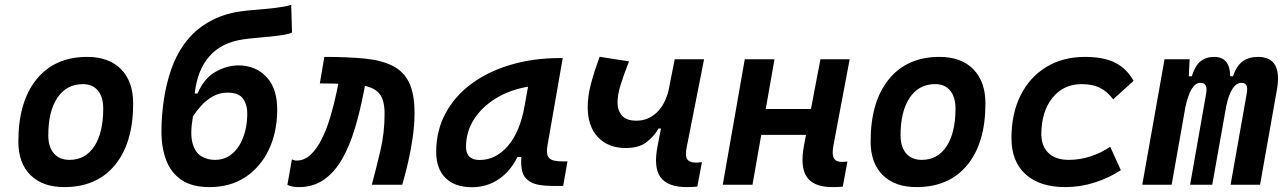

<svg xmlns="http://www.w3.org/2000/svg" viewBox="-20 -762 5313 792"><path d="M245.1 9.8Q155.8 9.8 105.7 -39.8Q55.7 -89.4 55.7 -177.7Q55.7 -342.8 130.9 -435.1Q206.1 -527.3 339.8 -527.3Q429.2 -527.3 479.2 -476.6Q529.3 -425.8 529.3 -335Q529.3 -172.4 454.3 -81.3Q379.4 9.8 245.1 9.8ZM266.6 -102.5Q332 -102.5 368.9 -158.4Q405.8 -214.4 405.8 -314Q405.8 -361.8 383.8 -388.4Q361.8 -415 321.8 -415Q254.9 -415 217 -359.1Q179.2 -303.2 179.2 -203.6Q179.2 -156.2 202.1 -129.4Q225.1 -102.5 266.6 -102.5Z M843.8 9.8Q772.9 9.8 729.2 -19.5Q685.5 -48.8 665.8 -100.6Q646 -152.3 646 -219.2Q646 -284.2 655.8 -349.9Q665.5 -415.5 686 -474.9Q706.5 -534.2 739.3 -579.6Q780.3 -636.7 840.3 -670.9Q900.4 -705.1 971.2 -714.8Q998 -718.8 1036.6 -721.7Q1075.2 -724.6 1114.3 -729.2Q1153.3 -733.9 1181.2 -741.7L1184.6 -627.9Q1173.8 -622.1 1149.9 -618.2Q1126 -614.3 1096.4 -611.3Q1066.9 -608.4 1036.9 -605.7Q1006.8 -603 983.4 -599.6Q893.6 -586.9 843.5 -529.5Q793.5 -472.2 783.2 -376L794.9 -376.5Q822.3 -439.5 869.1 -465.8Q916 -492.2 963.4 -492.2Q1034.7 -492.2 1079.6 -444.1Q1124.5 -396 1123.5 -305.7Q1122.6 -215.3 1088.6 -144Q1054.7 -72.8 992.4 -31.5Q930.2 9.8 843.8 9.8ZM866.2 -102.5Q907.7 -102.5 937.3 -127.4Q966.8 -152.3 982.9 -194.3Q999 -236.3 1000 -288.1Q1001 -328.6 983.2 -354.2Q965.3 -379.9 918.9 -379.9Q884.8 -379.9 857.2 -364Q829.6 -348.1 809.3 -325.4Q789.1 -302.7 775.9 -281.7Q763.2 -209.5 774.4 -170.7Q785.6 -131.8 811 -117.2Q836.4 -102.5 866.2 -102.5Z M1513.7 0Q1532.2 -68.4 1549.3 -141.4Q1566.4 -214.4 1566.4 -292.5Q1566.4 -347.7 1546.9 -373.3Q1527.3 -398.9 1485.4 -407.7L1481.9 -389.6Q1465.8 -305.7 1444.1 -232.9Q1422.4 -160.2 1391.1 -105.7Q1359.9 -51.3 1316.2 -20.8Q1272.5 9.8 1212.4 9.8Q1199.2 9.8 1188 7.8Q1176.8 5.9 1165.5 0.5L1184.1 -104.5Q1190.9 -102.5 1193.4 -101.1Q1195.8 -99.6 1203.1 -99.6Q1235.8 -99.6 1262 -124.5Q1288.1 -149.4 1308.1 -190.2Q1328.1 -231 1342.8 -280.3Q1357.4 -329.6 1367.7 -378.4L1375.5 -416.5Q1366.2 -417 1356.2 -417.2Q1346.2 -417.5 1335.9 -417.5Q1327.1 -417.5 1318.1 -417.7Q1309.1 -418 1299.3 -418L1317.9 -527.3Q1413.1 -527.3 1483.2 -520.5Q1553.2 -513.7 1599.1 -490.7Q1645 -467.8 1667.5 -421.4Q1689.9 -375 1689.9 -295.9Q1689.9 -248.5 1682.6 -196.3Q1675.3 -144 1663.6 -93.5Q1651.9 -43 1639.2 0Z M1926.8 10.3Q1856.4 10.3 1817.9 -27.8Q1779.3 -65.9 1779.3 -135.3Q1779.3 -223.1 1817.9 -294.7Q1856.4 -366.2 1925.5 -417Q1994.6 -467.8 2087.9 -495.1Q2181.2 -522.5 2290 -522.5H2301.3L2238.3 -161.6Q2231.9 -125.5 2244.6 -110.8Q2257.3 -96.2 2298.8 -96.2H2320.8L2303.2 4.9H2257.3Q2198.2 4.9 2170.2 -10.5Q2142.1 -25.9 2134.8 -53Q2127.4 -80.1 2130.9 -114.7H2114.7Q2085 -54.7 2036.4 -22.2Q1987.8 10.3 1926.8 10.3ZM1958.5 -102.1Q2025.4 -102.1 2075.4 -160.4Q2125.5 -218.8 2144 -325.7L2158.2 -404.3Q2084.5 -392.1 2026.6 -356.9Q1968.8 -321.8 1935.5 -270.3Q1902.3 -218.8 1902.3 -156.2Q1902.3 -102.1 1958.5 -102.1Z M2561.5 -151.4Q2489.3 -151.4 2446.8 -195.8Q2404.3 -240.2 2404.3 -320.8Q2404.3 -364.3 2417 -413.6Q2429.7 -462.9 2453.6 -527.8L2574.7 -508.8Q2551.8 -450.7 2539.6 -410.6Q2527.3 -370.6 2527.3 -338.4Q2527.3 -306.2 2545.9 -284.9Q2564.5 -263.7 2606.9 -264.2Q2652.8 -264.6 2687.7 -296.6Q2722.7 -328.6 2737.8 -389.2L2763.2 -517.6H2884.3L2813 -156.7Q2805.2 -118.7 2814.9 -105Q2824.7 -91.3 2850.1 -91.3Q2862.3 -91.3 2875.5 -93.3L2856.4 7.8Q2846.7 8.8 2835.2 9.3Q2823.7 9.8 2813.5 9.8Q2734.4 9.8 2704.6 -31Q2674.8 -71.8 2692.9 -161.6L2706.5 -231.9H2696.3Q2680.2 -202.1 2648.4 -176.8Q2616.7 -151.4 2561.5 -151.4Z M2961.4 0 3052.2 -517.6H3174.8L3138.7 -312.5H3325.2L3364.3 -517.6H3484.9L3418 -162.6Q3411.1 -127 3419.2 -110.6Q3427.2 -94.2 3452.6 -94.2Q3463.4 -94.2 3475.6 -95.7L3456.5 7.8Q3440.4 9.8 3413.6 9.8Q3336.9 9.8 3308.3 -31.7Q3279.8 -73.2 3296.4 -161.6L3304.7 -205.6H3120.1L3084 0Z M3760.7 9.8Q3671.4 9.8 3621.3 -39.8Q3571.3 -89.4 3571.3 -177.7Q3571.3 -342.8 3646.5 -435.1Q3721.7 -527.3 3855.5 -527.3Q3944.8 -527.3 3994.9 -476.6Q4044.9 -425.8 4044.9 -335Q4044.9 -172.4 3970 -81.3Q3895 9.8 3760.7 9.8ZM3782.2 -102.5Q3847.7 -102.5 3884.5 -158.4Q3921.4 -214.4 3921.4 -314Q3921.4 -361.8 3899.4 -388.4Q3877.4 -415 3837.4 -415Q3770.5 -415 3732.7 -359.1Q3694.8 -303.2 3694.8 -203.6Q3694.8 -156.2 3717.8 -129.4Q3740.7 -102.5 3782.2 -102.5Z M4388.7 -102.5Q4435.1 -102.5 4480 -117.4Q4524.9 -132.3 4559.6 -156.7L4603.5 -60.1Q4556.6 -28.8 4496.8 -9.5Q4437 9.8 4374.5 9.8Q4268.6 9.8 4210.4 -43.2Q4152.3 -96.2 4152.3 -191.9Q4152.3 -293.5 4189.9 -368.7Q4227.5 -443.8 4295.9 -485.6Q4364.3 -527.3 4455.6 -527.3Q4531.2 -527.3 4578.9 -503.9Q4626.5 -480.5 4656.2 -428.7L4571.8 -352.1Q4547.4 -385.3 4516.4 -400.1Q4485.4 -415 4441.9 -415Q4366.7 -415 4321.3 -358.4Q4275.9 -301.8 4275.4 -208.5Q4275.9 -158.2 4305.4 -130.4Q4335 -102.5 4388.7 -102.5Z M4887.2 -517.6 4883.8 -447.3H4896Q4909.7 -490.7 4932.1 -509Q4954.6 -527.3 4988.3 -527.3Q5053.7 -527.3 5054.7 -447.3H5065.9Q5081.1 -491.2 5106.4 -509.3Q5131.8 -527.3 5169.4 -527.3Q5271.5 -527.3 5247.1 -390.6L5177.7 0H5056.2L5123 -377.4Q5130.9 -420.4 5101.6 -420.4Q5058.6 -420.4 5038.1 -323.2L4980.5 0H4889.2L4955.6 -377.4Q4962.9 -420.4 4931.6 -420.4Q4891.1 -420.4 4869.6 -319.3L4813 0H4691.9L4783.7 -517.6Z"/></svg>

Font: Cascadia Code NF SemiBold
Style: Italic
Weight: 600
Italic angle: -10°
Monospace: yes
Designer: Aaron Bell
Foundry: Saja Typeworks
Version: Version 2404.023; ttfautohint (v1.8.4)